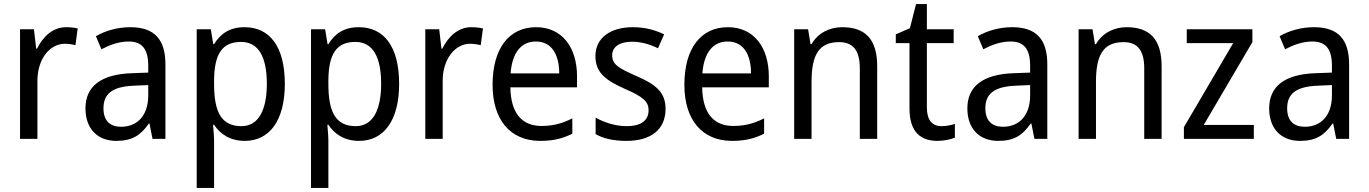

<svg xmlns="http://www.w3.org/2000/svg" viewBox="-20 -679 6693 939"><path d="M303 -546C239 -546 191 -501 161 -441H157L146 -536H78V0H163V-284C163 -391 224 -465 297 -465C314 -465 334 -462 349 -458L360 -540C343 -544 322 -546 303 -546Z M617 -546C553 -546 494 -528 449 -502L476 -438C518 -460 562 -476 609 -476C672 -476 705 -443 705 -357V-324L625 -321C473 -316 398 -256 398 -149C398 -49 457 10 549 10C626 10 668 -17 708 -75H711L726 0H789V-364C789 -486 736 -546 617 -546ZM637 -260 705 -263V-213C705 -111 649 -59 572 -59C520 -59 486 -87 486 -149C486 -218 526 -256 637 -260Z M1176 -546C1103 -546 1058 -514 1027 -463H1023L1011 -536H942V240H1027V13C1027 -11 1024 -45 1022 -69H1027C1056 -24 1105 10 1177 10C1297 10 1373 -88 1373 -269C1373 -454 1297 -546 1176 -546ZM1159 -474C1246 -474 1285 -398 1285 -269C1285 -142 1245 -62 1161 -62C1062 -62 1027 -132 1027 -268V-286C1028 -413 1065 -474 1159 -474Z M1735 -546C1662 -546 1617 -514 1586 -463H1582L1570 -536H1501V240H1586V13C1586 -11 1583 -45 1581 -69H1586C1615 -24 1664 10 1736 10C1856 10 1932 -88 1932 -269C1932 -454 1856 -546 1735 -546ZM1718 -474C1805 -474 1844 -398 1844 -269C1844 -142 1804 -62 1720 -62C1621 -62 1586 -132 1586 -268V-286C1587 -413 1624 -474 1718 -474Z M2285 -546C2221 -546 2173 -501 2143 -441H2139L2128 -536H2060V0H2145V-284C2145 -391 2206 -465 2279 -465C2296 -465 2316 -462 2331 -458L2342 -540C2325 -544 2304 -546 2285 -546Z M2602 -546C2470 -546 2389 -443 2389 -264C2389 -94 2475 10 2622 10C2685 10 2730 -1 2779 -25V-100C2729 -75 2685 -63 2628 -63C2531 -63 2478 -127 2476 -252H2802V-306C2802 -447 2729 -546 2602 -546ZM2601 -476C2680 -476 2715 -409 2715 -320H2477C2485 -421 2528 -476 2601 -476Z M3235 -147C3235 -231 3182 -268 3093 -307C3004 -346 2974 -364 2974 -409C2974 -449 3009 -475 3071 -475C3116 -475 3159 -462 3198 -443L3228 -511C3183 -533 3133 -546 3075 -546C2966 -546 2892 -494 2892 -405C2892 -319 2948 -284 3039 -243C3127 -205 3152 -181 3152 -140C3152 -92 3118 -62 3044 -62C2988 -62 2930 -82 2893 -104V-23C2930 -2 2978 10 3044 10C3162 10 3235 -44 3235 -147Z M3540 -546C3408 -546 3327 -443 3327 -264C3327 -94 3413 10 3560 10C3623 10 3668 -1 3717 -25V-100C3667 -75 3623 -63 3566 -63C3469 -63 3416 -127 3414 -252H3740V-306C3740 -447 3667 -546 3540 -546ZM3539 -476C3618 -476 3653 -409 3653 -320H3415C3423 -421 3466 -476 3539 -476Z M4099 -546C4038 -546 3980 -518 3949 -463H3944L3932 -536H3864V0H3949V-278C3949 -408 3983 -473 4084 -473C4154 -473 4185 -430 4185 -345V0H4270V-355C4270 -487 4212 -546 4099 -546Z M4584 -62C4539 -62 4513 -92 4513 -153V-468H4644V-536H4513V-659H4460L4430 -541L4361 -511V-468H4428V-148C4428 -30 4486 10 4565 10C4596 10 4630 3 4650 -6V-73C4633 -67 4607 -62 4584 -62Z M4930 -546C4866 -546 4807 -528 4762 -502L4789 -438C4831 -460 4875 -476 4922 -476C4985 -476 5018 -443 5018 -357V-324L4938 -321C4786 -316 4711 -256 4711 -149C4711 -49 4770 10 4862 10C4939 10 4981 -17 5021 -75H5024L5039 0H5102V-364C5102 -486 5049 -546 4930 -546ZM4950 -260 5018 -263V-213C5018 -111 4962 -59 4885 -59C4833 -59 4799 -87 4799 -149C4799 -218 4839 -256 4950 -260Z M5490 -546C5429 -546 5371 -518 5340 -463H5335L5323 -536H5255V0H5340V-278C5340 -408 5374 -473 5475 -473C5545 -473 5576 -430 5576 -345V0H5661V-355C5661 -487 5603 -546 5490 -546Z M6112 0V-68H5867L6105 -473V-536H5784V-468H6011L5770 -57V0Z M6406 -546C6342 -546 6283 -528 6238 -502L6265 -438C6307 -460 6351 -476 6398 -476C6461 -476 6494 -443 6494 -357V-324L6414 -321C6262 -316 6187 -256 6187 -149C6187 -49 6246 10 6338 10C6415 10 6457 -17 6497 -75H6500L6515 0H6578V-364C6578 -486 6525 -546 6406 -546ZM6426 -260 6494 -263V-213C6494 -111 6438 -59 6361 -59C6309 -59 6275 -87 6275 -149C6275 -218 6315 -256 6426 -260Z"/></svg>

Font: Noto Sans Myanmar UI SemiCondensed
Style: Regular
Weight: 400
Width: 4
Designer: Monotype Design Team
Foundry: Monotype Imaging Inc.
Version: Version 2.103